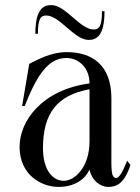

<svg xmlns="http://www.w3.org/2000/svg" viewBox="-20 -720 550 755"><path d="M211 15C277 15 317 -19 332 -53C342 -8 376 15 405 15C437 15 468 4 493 -71L480 -88C462 -43 448 -20 437 -20C415 -21 418 -58 418 -134V-334C418 -467 339 -515 243 -515C179 -515 130 -486 95 -469L67 -303H77C124 -421 168 -492 241 -492C288 -492 332 -455 332 -392C145 -367 57 -244 57 -143C57 -32 142 15 211 15ZM229 -9C188 -10 149 -50 149 -137C149 -276 206 -346 332 -369V-296V-164C332 -64 275 -8 229 -9ZM162 -659C215 -659 272 -563 328 -563C359 -563 391 -578 391 -676H381C381 -613 368 -604 348 -604C295 -604 238 -700 182 -700C151 -700 119 -685 119 -587H129C129 -650 142 -659 162 -659Z"/></svg>

Font: Sprat Condesed
Style: Regular
Weight: 400
Width: 3
Designer: Ethan Nakache
Foundry: Collletttivo
Version: Version 2.000;Glyphs 3.2 (3217)